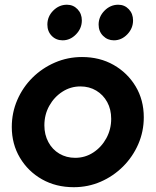

<svg xmlns="http://www.w3.org/2000/svg" viewBox="-20 -770 648 800"><path d="M287.3 10Q213.1 10 155 -22.9Q96.9 -55.8 63 -112.8Q29.1 -169.8 29.1 -240.9Q29.1 -300.5 52 -353.4Q74.9 -406.3 115.4 -446.5Q156 -486.6 209.1 -509.5Q262.2 -532.4 321.7 -532.4Q395.6 -532.4 453.4 -499.5Q511.3 -466.5 545.2 -410Q579.1 -353.4 579.1 -281.2Q579.1 -222.2 556.2 -169.5Q533.3 -116.8 492.8 -76.3Q452.2 -35.8 399.6 -12.9Q346.9 10 287.3 10ZM293.3 -112.4Q334.9 -112.4 368.8 -134.7Q402.8 -156.9 423.1 -194Q443.3 -231.2 443.3 -274.9Q443.3 -314.4 426.7 -344.7Q410 -375.1 381 -392.5Q352 -409.9 314.9 -409.9Q274.1 -409.9 239.9 -387.8Q205.7 -365.7 185.3 -329.1Q164.9 -292.5 164.9 -247.6Q164.9 -208.9 181.5 -178Q198 -147 227.3 -129.7Q256.6 -112.4 293.3 -112.4ZM241 -602Q213.6 -602 195.5 -620.6Q177.4 -639.2 177.4 -667.4Q177.4 -701.3 201.8 -725.8Q226.2 -750.3 258.9 -750.3Q285.3 -750.3 303.1 -731.6Q321 -712.9 321 -685Q321 -651.8 296.8 -626.9Q272.7 -602 241 -602ZM454.5 -602Q428.1 -602 409.5 -620.6Q390.9 -639.2 390.9 -667.4Q390.9 -700.6 415.4 -725.5Q439.9 -750.3 472.6 -750.3Q499 -750.3 516.7 -731.6Q534.4 -712.9 534.4 -685Q534.4 -651.8 510.4 -626.9Q486.4 -602 454.5 -602Z"/></svg>

Font: Red Hat Display VF
Style: Italic
Weight: 300
Italic angle: -12°
Designer: Pentagram, MCKL
Foundry: Pentagram, MCKL
Version: Version 1.010